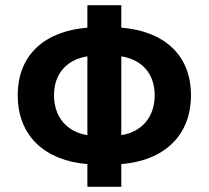

<svg xmlns="http://www.w3.org/2000/svg" viewBox="-20 -694 800 736"><path d="M712 -329C712 -486 606 -575 445 -588V-674H315V-588C154 -575 48 -486 48 -329C48 -171 154 -78 315 -65V22H445V-65C606 -78 712 -171 712 -329ZM187 -329C187 -412 237 -466 315 -478V-176C237 -188 187 -245 187 -329ZM445 -176V-478C523 -466 573 -412 573 -329C573 -245 523 -188 445 -176Z"/></svg>

Font: Cambridge Sans Bold
Style: Regular
Weight: 700
Version: Version 2.020;PS 002.020;hotconv 1.0.88;makeotf.lib2.5.64775